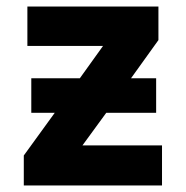

<svg xmlns="http://www.w3.org/2000/svg" viewBox="-20 -569 570 589"><path d="M53 0H477V-123H233L306 -223H459V-329H382L466 -446V-549H64V-428H296L225 -329H76V-223H148L53 -92Z"/></svg>

Font: Noto Sans Mono Condensed ExtraBold
Style: Regular
Weight: 800
Width: 3
Designer: Monotype Design Team
Foundry: Monotype Imaging Inc.
Version: Version 2.014